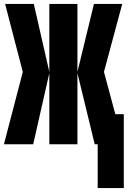

<svg xmlns="http://www.w3.org/2000/svg" viewBox="-22 -734 650 977"><path d="M475 223V0L473 -153H608V223ZM-2 0 94 -368 4 -714H150L229 -368V-714H372V-368L456 -714H600L507 -368L606 0H460L372 -362V0H229V-362L147 0Z"/></svg>

Font: Noto Sans Mono Extra
Style: Regular
Weight: 800
Designer: Monotype Design Team
Foundry: Monotype Imaging Inc.
Version: Version 1.900